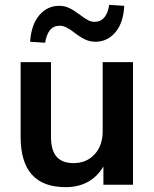

<svg xmlns="http://www.w3.org/2000/svg" viewBox="-20 -761 636 791"><path d="M250 10Q65 10 65 -197V-505H190V-198Q190 -142 213 -115.5Q236 -89 283 -89Q336 -89 369.5 -125Q403 -161 403 -220V-505H528V0H406V-75Q355 10 250 10ZM166 -585 104 -589Q109 -660 142 -698.5Q175 -737 224 -737Q246 -737 265 -728Q284 -719 308 -701Q329 -685 342.5 -678Q356 -671 369 -671Q419 -671 430 -741L492 -737Q488 -666 455 -627.5Q422 -589 373 -589Q351 -589 331.5 -598Q312 -607 287 -626Q251 -655 227 -655Q200 -655 185.5 -636.5Q171 -618 166 -585Z"/></svg>

Font: MulishBold
Style: Bold
Weight: 700
Designer: Vernon Adams
Foundry: Vernon Adams
Version: Version 3.602; ttfautohint (v1.8.3)